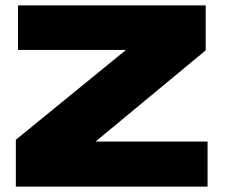

<svg xmlns="http://www.w3.org/2000/svg" viewBox="-20 -695 852 715"><path d="M39 0H753V-168H336L746 -507.5V-675H47V-509H449L39 -174.5Z"/></svg>

Font: Anybody Expanded Black
Style: Regular
Weight: 900
Width: 7
Designer: Tyler Finck
Foundry: Etcetera Type Company
Version: Version 1.113;gftools[0.9.25]